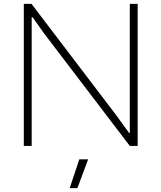

<svg xmlns="http://www.w3.org/2000/svg" viewBox="-20 -760 841 1000"><path d="M393 70H439L383 220H343ZM104 -740H144L586 -159L652 -68H656V-740H697V0H656L208 -588L150 -670H145V0H104Z"/></svg>

Font: Encode Sans Wide
Style: Thin
Weight: 100
Designer: Pablo Impallari, Andres Torresi
Foundry: Pablo Impallari, Andres Torresi
Version: Version 1.000; ttfautohint (v1.00) -l 8 -r 50 -G 200 -x 14 -